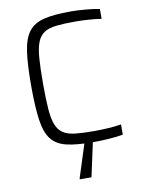

<svg xmlns="http://www.w3.org/2000/svg" viewBox="-96 -762 767 1019"><g transform="rotate(-10 288.0 -253.0)"><path d="M355 8Q267 8 213 -4.5Q159 -17 130.5 -53Q102 -89 92 -159Q82 -229 82 -344Q82 -458 92 -527.5Q102 -597 130.5 -633.5Q159 -670 213 -683Q267 -696 355 -696Q394 -696 438.5 -692Q483 -688 512 -682V-629Q479 -634 440.5 -636.5Q402 -639 372 -639Q310 -639 269 -634.5Q228 -630 203.5 -614Q179 -598 166.5 -566Q154 -534 150 -480Q146 -426 146 -344Q146 -262 150 -208Q154 -154 166.5 -122Q179 -90 203.5 -74Q228 -58 269 -53.5Q310 -49 372 -49Q406 -49 446 -51.5Q486 -54 516 -59V-4Q484 2 439 5Q394 8 355 8ZM250 190V185L315 -18H357V-13L313 190Z"/></g></svg>

Font: Saira Light
Style: Regular
Weight: 300
Designer: Hector Gatti with collaboration of the Omnibus-Type team
Foundry: Omnibus-Type
Version: Version 1.100; ttfautohint (v1.8.3)